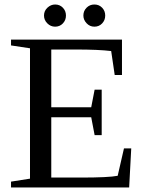

<svg xmlns="http://www.w3.org/2000/svg" viewBox="-20 -830 651 850"><path d="M28.8 -25.9 112.8 -39.1V-616.2L28.8 -628.9V-654.8H520V-498H487.8L472.2 -604Q417.5 -610.8 314 -610.8H207V-355H383.8L398.9 -433.1H430.2V-231.9H398.9L383.8 -311H207V-43.9H335.9Q461.9 -43.9 501 -51.8L528.8 -172.9H561L551.8 0H28.8ZM445.8 -761.2Q445.8 -740.7 432.1 -726.3Q418.5 -711.9 397.9 -711.9Q377.4 -711.9 363.3 -727.1Q349.1 -742.2 349.1 -761.2Q349.1 -781.7 363.3 -795.9Q377.4 -810.1 397.9 -810.1Q418.5 -810.1 432.1 -795.9Q445.8 -781.7 445.8 -761.2ZM272 -761.2Q272 -740.7 258.3 -726.3Q244.6 -711.9 224.1 -711.9Q204.1 -711.9 189.5 -726.6Q174.8 -741.2 174.8 -761.2Q174.8 -781.7 189.9 -795.9Q205.1 -810.1 224.1 -810.1Q244.6 -810.1 258.3 -795.9Q272 -781.7 272 -761.2Z"/></svg>

Font: Tinos
Style: Regular
Weight: 400
Designer: Steve Matteson
Foundry: Monotype Imaging Inc.
Version: Version 1.23